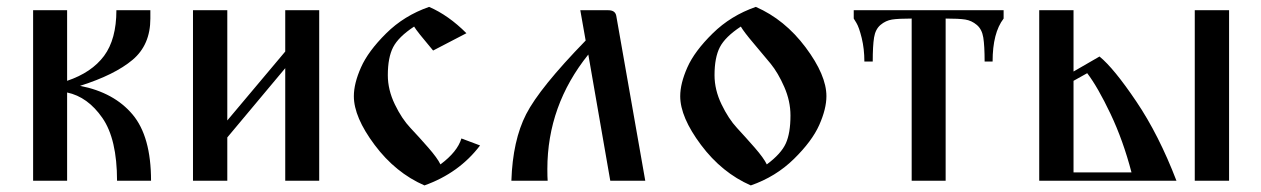

<svg xmlns="http://www.w3.org/2000/svg" viewBox="-20 -530 3698 563"><path d="M77.1 0V-500H176.8V-293Q249 -317.4 285.2 -366.2Q321.3 -415 321.3 -500H420.9V-475.6Q420.9 -398.4 368.7 -354.5Q316.4 -310.5 214.8 -278.3Q314.5 -258.8 368.7 -194.3Q422.9 -129.9 422.9 0H323.2Q323.2 -122.1 280.3 -184.1Q237.3 -246.1 176.8 -258.8V0Z M545.9 0V-500H646.5V-176.8L816.4 -378.9V-500H916V0H816.4V-330.1L646.5 -127V0Z M1017.6 -248Q1017.6 -285.2 1038.6 -332.5Q1059.6 -379.9 1112.3 -432.1Q1165 -484.4 1238.3 -509.8Q1294.9 -485.4 1347.7 -432.6L1250 -381.8Q1202.1 -438.5 1194.3 -452.1Q1148.4 -421.9 1132.8 -391.6Q1117.2 -361.3 1117.2 -309.6Q1117.2 -266.6 1137.7 -224.1Q1158.2 -181.6 1183.6 -154.8Q1209 -127.9 1235.8 -97.2Q1262.7 -66.4 1271.5 -47.9Q1321.3 -85 1333 -124L1387.7 -103.5Q1326.2 -22.5 1224.6 13.7Q1139.6 -23.4 1078.6 -105Q1017.6 -186.5 1017.6 -248Z M1479.5 0Q1483.4 -118.2 1522.9 -195.3Q1562.5 -272.5 1697.3 -411.1L1681.6 -500H1763.7Q1784.2 -500 1787.1 -483.4L1872.1 0H1769.5L1705.1 -370.1Q1585 -220.7 1585 -34.2Q1585 -10.7 1585.9 0Z M1974.6 -248Q1974.6 -285.2 1995.6 -332.5Q2016.6 -379.9 2069.8 -432.1Q2123 -484.4 2196.3 -509.8Q2281.2 -472.7 2342.3 -391.1Q2403.3 -309.6 2403.3 -248Q2403.3 -210.9 2382.3 -163.6Q2361.3 -116.2 2308.1 -64Q2254.9 -11.7 2181.6 13.7Q2096.7 -23.4 2035.6 -105Q1974.6 -186.5 1974.6 -248ZM2075.2 -309.6Q2075.2 -266.6 2095.7 -224.1Q2116.2 -181.6 2141.1 -154.8Q2166 -127.9 2192.9 -97.2Q2219.7 -66.4 2228.5 -47.9Q2270.5 -79.1 2284.2 -109.4Q2297.9 -139.6 2297.9 -191.4Q2297.9 -233.4 2279.8 -274.9Q2261.7 -316.4 2239.3 -343.8Q2216.8 -371.1 2189.5 -403.3Q2162.1 -435.5 2152.3 -452.1Q2106.4 -421.9 2090.8 -391.6Q2075.2 -361.3 2075.2 -309.6Z M2483.4 -475.6V-500H2922.9V-475.6Q2890.6 -433.6 2890.6 -349.6H2867.2Q2867.2 -395.5 2863.3 -419.9Q2859.4 -444.3 2844.2 -457Q2829.1 -469.7 2810.5 -472.7Q2792 -475.6 2752.9 -475.6V0H2653.3V-475.6Q2614.3 -475.6 2595.7 -472.7Q2577.1 -469.7 2562 -457Q2546.9 -444.3 2543 -419.9Q2539.1 -395.5 2539.1 -349.6H2514.6Q2514.6 -386.7 2506.8 -418.5Q2499 -450.2 2491.2 -462.9Z M3027.3 0V-500H3127.9V-320.3L3204.1 -364.3Q3246.1 -330.1 3312 -232.4Q3377.9 -134.8 3429.7 0ZM3127.9 -24.4H3297.9Q3273.4 -118.2 3236.3 -196.3Q3199.2 -274.4 3168 -315.4L3127.9 -293ZM3483.4 0V-500H3584V0Z"/></svg>

Font: TriodPostnaja
Style: Medium
Weight: 500
Version: 20110805